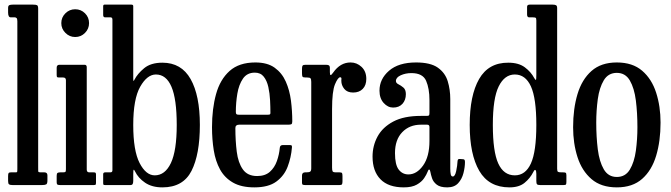

<svg xmlns="http://www.w3.org/2000/svg" viewBox="-20 -800 2902 830"><path d="M44 -725H26.5Q15 -725 15 -746V-765Q15 -775.5 20.5 -777.8Q26 -780 35.5 -780H122.5Q135.5 -780 140.2 -777.5Q145 -775 145 -762V-77Q145 -64 145.2 -59.5Q145.5 -55 155.5 -55H171.5Q185 -55 185 -42V-20Q185 -6 179.8 -3Q174.5 0 161.5 0H34.5Q23.5 0 19.2 -3Q15 -6 15 -18V-38Q15 -47 16.8 -51Q18.5 -55 27.5 -55H49.5Q53.5 -55 54.2 -57.5Q55 -60 55 -72V-708Q55 -719 51.5 -722Q48 -725 44 -725Z M245 -700Q245 -725 262.8 -742.5Q280.5 -760 305 -760Q330 -760 347.5 -742.5Q365 -725 365 -700Q365 -675.5 347.5 -657.8Q330 -640 305 -640Q280.5 -640 262.8 -657.8Q245 -675.5 245 -700ZM253 -465H235.5Q228 -465 226.5 -467.2Q225 -469.5 225 -477V-507Q225 -520 237 -520H345.5Q355 -520 355 -509.5V-67Q355 -55 365.5 -55H383Q390 -55 392.5 -53.5Q395 -52 395 -45V-12Q395 -5 393.8 -2.5Q392.5 0 385.5 0H240.5Q232 0 228.5 -2Q225 -4 225 -12V-40Q225 -50 228.8 -52.5Q232.5 -55 241.5 -55H253.5Q262 -55 263.5 -58Q265 -61 265 -69V-453Q265 -465 253 -465Z M434.5 -725Q426 -725 426 -735V-772.5Q426 -780 431.5 -780H548Q556 -780 556 -773.5V-463.5Q556 -452.5 557 -450.5Q558 -448.5 561 -455Q574.5 -481.5 603.2 -505.2Q632 -529 682 -529Q764 -529 804 -458.2Q844 -387.5 844 -260Q844 -132.5 807.8 -61.2Q771.5 10 682 10Q637 10 607.2 -10.2Q577.5 -30.5 564 -58.5Q559.5 -68 557.8 -66Q556 -64 556 -46V-18Q556 -10.5 553.8 -5.2Q551.5 0 543.5 0H435.5Q429.5 0 427.8 -1.2Q426 -2.5 426 -8.5V-47Q426 -55 435.5 -55H457.5Q466 -55 466 -64V-715Q466 -725 458 -725ZM556 -260Q556 -148.5 583.5 -95.2Q611 -42 649 -42Q693.5 -42 718.8 -95.2Q744 -148.5 744 -260Q744 -372 721.2 -425Q698.5 -478 654 -478Q616 -478 586 -425Q556 -372 556 -260Z M896.5 -250Q896.5 -330 914 -393.2Q931.5 -456.5 972.5 -493.2Q1013.5 -530 1084 -530Q1136 -530 1167.5 -507.2Q1199 -484.5 1215.5 -447.2Q1232 -410 1237.8 -365Q1243.5 -320 1243.5 -275.5Q1243.5 -265.5 1239.8 -263.2Q1236 -261 1225.5 -261H1014Q997.5 -261 997.5 -246.5Q997.5 -191.5 1003.5 -144Q1009.5 -96.5 1029.8 -67.8Q1050 -39 1091.5 -39Q1126 -39 1146.5 -57.2Q1167 -75.5 1177 -103.8Q1187 -132 1189.5 -161Q1190.5 -173 1203 -173H1232Q1239.5 -173 1241 -170.5Q1242.5 -168 1242 -162.5Q1238.5 -119 1223.5 -79.5Q1208.5 -40 1174.5 -15Q1140.5 10 1079.5 10Q1023 10 987 -10.8Q951 -31.5 931.2 -67.5Q911.5 -103.5 904 -150.5Q896.5 -197.5 896.5 -250ZM1013.5 -304H1134.5Q1144.5 -304 1146.8 -305.5Q1149 -307 1149 -312Q1149 -337 1147.5 -366.8Q1146 -396.5 1140 -423.8Q1134 -451 1120.2 -468.5Q1106.5 -486 1081.5 -486Q1048 -486 1030.2 -460Q1012.5 -434 1006 -395Q999.5 -356 999.5 -316.5Q999.5 -309 1002 -306.5Q1004.5 -304 1013.5 -304Z M1325.5 -446Q1325.5 -458 1322.2 -461.5Q1319 -465 1307.5 -465H1300.5Q1289.5 -465 1287.5 -469Q1285.5 -473 1285.5 -484V-502.5Q1285.5 -513 1288.2 -516.5Q1291 -520 1301.5 -520H1388Q1396.5 -520 1401.2 -517.8Q1406 -515.5 1406 -506V-488.5Q1406 -476 1409.2 -475.5Q1412.5 -475 1420.5 -486.5Q1451 -530 1495.5 -530Q1522.5 -530 1543 -510.8Q1563.5 -491.5 1563.5 -459Q1563.5 -431.5 1548.2 -415.8Q1533 -400 1506.5 -400Q1481 -400 1468.2 -415.8Q1455.5 -431.5 1455.5 -451Q1455.5 -454.5 1455.8 -456.2Q1456 -458 1456 -460Q1456 -466 1450.5 -466Q1441 -466 1428.2 -435.8Q1415.5 -405.5 1415.5 -328V-75.5Q1415.5 -64 1417.8 -59.5Q1420 -55 1431.5 -55H1447.5Q1457 -55 1458.8 -51.2Q1460.5 -47.5 1460.5 -38V-15.5Q1460.5 -6.5 1458.2 -3.2Q1456 0 1447.5 0H1299.5Q1293 0 1289.2 -1.5Q1285.5 -3 1285.5 -9.5V-41Q1285.5 -55 1299.5 -55H1305Q1316.5 -55 1321 -58.2Q1325.5 -61.5 1325.5 -72.5Z M1590.5 -123Q1590.5 -170 1612.2 -210Q1634 -250 1680 -274.5Q1726 -299 1799.5 -299H1823.5Q1832 -299 1834.2 -301Q1836.5 -303 1836.5 -312V-367Q1836.5 -417.5 1822 -450.8Q1807.5 -484 1758.5 -484Q1733 -484 1712.2 -474.5Q1691.5 -465 1691.5 -450Q1691.5 -441 1702.2 -435.8Q1713 -430.5 1723.8 -421.5Q1734.5 -412.5 1734.5 -393Q1734.5 -367.5 1719.8 -351.2Q1705 -335 1679.5 -335Q1656.5 -335 1638.5 -355Q1620.5 -375 1620.5 -408Q1620.5 -458.5 1661.8 -494.2Q1703 -530 1778.5 -530Q1841 -530 1872.8 -507.5Q1904.5 -485 1915.5 -448.8Q1926.5 -412.5 1926.5 -372V-71Q1926.5 -56 1928.5 -46.5Q1930.5 -37 1937.5 -37Q1947 -37 1952 -60.2Q1957 -83.5 1958 -104Q1958.5 -109.5 1961 -111.5Q1963.5 -113.5 1971.5 -112.5L1983.5 -111.5Q1990 -111 1990 -99.5Q1990 -77.5 1983.5 -51.8Q1977 -26 1960.5 -8Q1944 10 1913.5 10H1913Q1883 10 1868 -1.8Q1853 -13.5 1847.8 -29.2Q1842.5 -45 1840.5 -57Q1839 -66 1835.5 -67Q1832 -68 1828 -56.5Q1824 -45.5 1813.5 -29.8Q1803 -14 1782 -2Q1761 10 1725.5 10Q1659 10 1624.8 -25Q1590.5 -60 1590.5 -123ZM1687.5 -138Q1687.5 -88 1703.5 -67Q1719.5 -46 1745.5 -46Q1781.5 -46 1809 -84.5Q1836.5 -123 1836.5 -191V-251Q1836.5 -261 1826.5 -261H1799.5Q1750 -261 1718.8 -228.5Q1687.5 -196 1687.5 -138Z M2010.5 -260Q2010.5 -387.5 2051.2 -458.5Q2092 -529.5 2177.5 -529Q2222 -529 2248.8 -509Q2275.5 -489 2289.5 -462.5Q2295 -453 2296.8 -454.8Q2298.5 -456.5 2298.5 -476.5V-711.5Q2298.5 -721.5 2295.5 -723.2Q2292.5 -725 2282.5 -725H2267.5Q2258.5 -725 2258.5 -737.5V-770.5Q2258.5 -780 2270 -780H2369Q2378.5 -780 2383.5 -777.5Q2388.5 -775 2388.5 -765V-71Q2388.5 -60 2391.8 -57.5Q2395 -55 2406 -55H2412.5Q2422 -55 2425.2 -53.2Q2428.5 -51.5 2428.5 -42V-14.5Q2428.5 -5 2426.5 -2.5Q2424.5 0 2415.5 0H2315.5Q2304.5 0 2301.5 -3.5Q2298.5 -7 2298.5 -18V-48.5Q2298.5 -61.5 2294.8 -64.8Q2291 -68 2285.5 -56.5Q2271.5 -29 2247.5 -9.5Q2223.5 10 2182.5 10Q2093.5 10 2052 -61.2Q2010.5 -132.5 2010.5 -260ZM2110.5 -260Q2110.5 -144.5 2134 -93.2Q2157.5 -42 2205.5 -42Q2251.5 -42 2275 -93.2Q2298.5 -144.5 2298.5 -260Q2298.5 -375.5 2275 -426.8Q2251.5 -478 2205.5 -478Q2161.5 -478 2136 -426.8Q2110.5 -375.5 2110.5 -260Z M2457.5 -250Q2457.5 -330 2476.5 -393.2Q2495.5 -456.5 2537 -493.2Q2578.5 -530 2646.5 -530Q2714.5 -530 2756 -494.2Q2797.5 -458.5 2816.5 -399.2Q2835.5 -340 2835.5 -270Q2835.5 -190 2816.5 -126.8Q2797.5 -63.5 2756 -26.8Q2714.5 10 2646.5 10Q2578.5 10 2537 -25.8Q2495.5 -61.5 2476.5 -120.8Q2457.5 -180 2457.5 -250ZM2557.5 -270Q2557.5 -208 2564.2 -154.5Q2571 -101 2590.2 -68Q2609.5 -35 2646.5 -35Q2683.5 -35 2702.8 -67Q2722 -99 2728.8 -148.5Q2735.5 -198 2735.5 -250Q2735.5 -312 2728.8 -365.5Q2722 -419 2702.8 -452Q2683.5 -485 2646.5 -485Q2609.5 -485 2590.2 -453Q2571 -421 2564.2 -371.5Q2557.5 -322 2557.5 -270Z"/></svg>

Font: Besley* Condensed
Style: Regular
Weight: 400
Width: 3
Designer: Owen Earl
Foundry: indestructible type*
Version: Version 3.000; ttfautohint (v1.8.3)